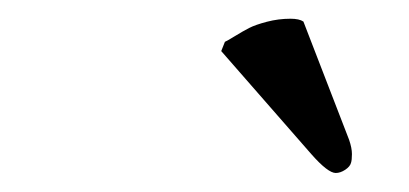

<svg xmlns="http://www.w3.org/2000/svg" viewBox="-20 -721 432 203"><path d="M300.8 -698.2 349.1 -573.2Q352.1 -564.5 352.1 -558.1Q352.1 -551.8 351.1 -548.8Q350.1 -544.9 345 -541.5Q339.8 -538.1 335 -538.1Q326.7 -538.1 309.1 -558.1L213.9 -667L217.8 -676.8Q219.2 -677.2 228 -682.6Q236.8 -688 243.4 -691.4Q250 -694.8 262.2 -698Q274.4 -701.2 287.1 -701.2Q296.4 -701.2 300.8 -698.2Z"/></svg>

Font: Linux Libertine G
Style: Italic
Weight: 400
Italic angle: -12°
Designer: Philipp H. Poll
Foundry: Philipp H. Poll
Version: Version 5.1.3